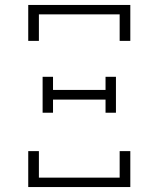

<svg xmlns="http://www.w3.org/2000/svg" viewBox="-20 -755 640 775"><path d="M94 -590V-735H506V-590H463V-697H137V-590ZM152 -300V-445H194V-392H406V-445H448V-300H406V-353H194V-300ZM94 0V-145H137V-38H463V-145H506V0Z"/></svg>

Font: Iosevka Slab XLtEx
Style: Regular
Weight: 200
Width: 7
Monospace: yes
Designer: Belleve Invis
Foundry: Belleve Invis
Version: Version 11.1.0; ttfautohint (v1.8.3)